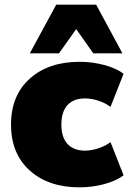

<svg xmlns="http://www.w3.org/2000/svg" viewBox="-20 -785 560 817"><path d="M106.9 -558.1 219.2 -765.1H389.2L501 -558.1H377L304.2 -661.1L231 -558.1ZM318.8 12.2Q186.5 12.2 106.7 -59.3Q26.9 -130.9 26.9 -254.9Q26.9 -378.9 106.7 -450.4Q186.5 -522 318.8 -522Q372.6 -522 423.8 -508.3Q475.1 -494.6 505.9 -471.2L450.2 -330.1Q428.7 -346.7 398.9 -356.4Q369.1 -366.2 341.8 -366.2Q293.5 -366.2 267.3 -337.9Q241.2 -309.6 241.2 -254.9Q241.2 -200.7 267.3 -172.4Q293.5 -144 341.8 -144Q368.2 -144 398.2 -153.8Q428.2 -163.6 450.2 -180.2L505.9 -39.1Q474.1 -15.1 423.1 -1.5Q372.1 12.2 318.8 12.2Z"/></svg>

Font: Mulish ExtraBlack
Style: Regular
Weight: 1000
Designer: Vernon Adams
Foundry: Vernon Adams
Version: Version 3.603; ttfautohint (v1.8.3)